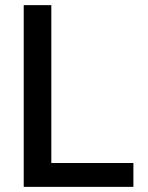

<svg xmlns="http://www.w3.org/2000/svg" viewBox="-20 -727 577 747"><path d="M72.3 -707H179.7V-92.8H499V0H72.3Z"/></svg>

Font: Pretendard Medium
Style: Regular
Weight: 500
Designer: Base glyphs from Inter by Rasmus Andersson; Hangeul glyphs from Noto Sans CJK(Source Han Sans) by Jang Soo-young and Kan
Foundry: Kil Hyung-jin
Version: Version 1.309